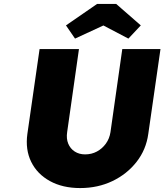

<svg xmlns="http://www.w3.org/2000/svg" viewBox="-20 -949 835 975"><path d="M387 6Q298 6 233.5 -29.5Q169 -65 138.5 -127Q108 -189 119 -269L181 -700H381L321 -278Q316 -245 326.5 -219.5Q337 -194 359.5 -179.5Q382 -165 412 -165Q445 -165 472 -179.5Q499 -194 517.5 -219.5Q536 -245 541 -278L601 -700H795L733 -269Q722 -189 673.5 -127Q625 -65 551 -29.5Q477 6 387 6ZM361 -753 315 -820 473 -929H570L695 -820L632 -753L491 -827H521Z"/></svg>

Font: Lexend ExtBd
Style: Italic
Weight: 800
Italic angle: -8.13011°
Designer: Bonnie Shaver-Troup, Thomas Jockin
Foundry: Lexend
Version: Version 1.007